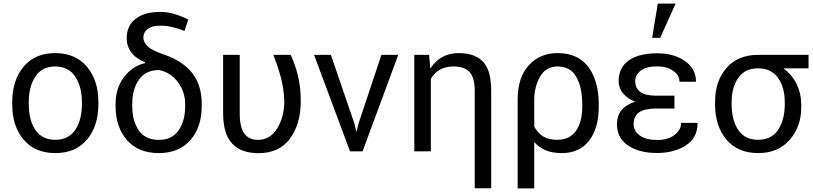

<svg xmlns="http://www.w3.org/2000/svg" viewBox="-20 -829 4457 1052"><path d="M46.9 -269.5Q46.9 -389.2 109.4 -463.6Q171.9 -538.1 282.2 -538.1Q393.6 -538.1 456.3 -463.6Q519 -389.2 519 -269.5V-257.8Q519 -137.7 456.5 -64Q394 9.8 283.2 9.8Q171.9 9.8 109.4 -64Q46.9 -137.7 46.9 -257.8ZM137.7 -257.8Q137.7 -171.4 173.8 -117.2Q210 -63 283.2 -63Q355.5 -63 392.1 -117.4Q428.7 -171.9 428.7 -257.8V-269.5Q428.7 -354.5 391.8 -409.7Q355 -464.8 282.2 -464.8Q210 -464.8 173.8 -409.7Q137.7 -354.5 137.7 -269.5Z M674.3 -620.1Q674.3 -687.5 722.7 -725.6Q771 -763.7 858.9 -763.7Q896.5 -763.7 934.3 -752.7Q972.2 -741.7 1011.2 -722.2L991.2 -659.7Q961.4 -671.4 927.2 -679.9Q893.1 -688.5 856.9 -688.5Q814 -688.5 789.8 -670.9Q765.6 -653.3 765.6 -622.1Q765.6 -597.2 789.6 -574.5Q813.5 -551.8 878.4 -530.3Q983.9 -493.7 1034.7 -426.8Q1085.4 -359.9 1085.4 -259.3V-248Q1085.4 -132.3 1022.9 -61.3Q960.4 9.8 850.1 9.8Q738.3 9.8 675.8 -61.3Q613.3 -132.3 613.3 -248V-259.3Q613.3 -345.2 658.9 -405.8Q704.6 -466.3 772.9 -482.9L774.9 -488.3Q725.6 -507.3 700 -541.3Q674.3 -575.2 674.3 -620.1ZM704.6 -248Q704.6 -166 740.7 -114.3Q776.9 -62.5 850.1 -62.5Q921.9 -62.5 958.3 -114.3Q994.6 -166 994.6 -248V-259.3Q994.6 -325.2 954.8 -378.9Q915 -432.6 851.1 -445.3Q778.3 -445.3 741.5 -392.8Q704.6 -340.3 704.6 -259.3Z M1293.5 -528.3V-207.5Q1293.5 -130.9 1319.3 -96.7Q1345.2 -62.5 1391.6 -62.5Q1460.4 -62.5 1499 -125.7Q1537.6 -189 1537.6 -273.9Q1536.1 -336.9 1520.5 -398.4Q1504.9 -460 1477.5 -528.3H1572.8Q1597.7 -474.6 1612.8 -412.8Q1627.9 -351.1 1627.9 -273.9Q1627.9 -150.4 1569.3 -70.1Q1510.7 10.3 1396 10.3Q1301.8 10.3 1252.2 -42.2Q1202.6 -94.7 1202.6 -208.5V-528.3Z M1921.4 -153.3 1932.1 -107.9H1933.6L1944.8 -153.3L2069.8 -528.3H2162.1L1966.8 0H1897.9L1700.7 -528.3H1793Z M2331.1 -528.3 2337.4 -455.6 2338.9 -455.1Q2364.7 -494.6 2403.3 -516.4Q2441.9 -538.1 2493.2 -538.1Q2581.1 -538.1 2626.2 -491.2Q2671.4 -444.3 2671.4 -332.5V202.6H2581.1V-330.6Q2581.1 -404.3 2552.7 -434.6Q2524.4 -464.8 2465.8 -464.8Q2420.9 -464.8 2390.4 -447.3Q2359.9 -429.7 2340.8 -397.5V0H2250V-528.3Z M3260.7 -244.6Q3260.7 -127.4 3208.3 -58.8Q3155.8 9.8 3058.1 9.8Q3008.3 9.8 2971.4 -5.1Q2934.6 -20 2907.2 -50.8V203.1H2816.4V-282.2H2816.9L2816.4 -283.2Q2816.4 -405.8 2877.7 -471.9Q2939 -538.1 3034.7 -538.1Q3146.5 -538.1 3203.6 -462.2Q3260.7 -386.2 3260.7 -254.9ZM3170.4 -254.9Q3170.4 -349.6 3137.9 -407.2Q3105.5 -464.8 3034.7 -464.8Q2970.7 -464.8 2939 -408.9Q2907.2 -353 2907.2 -282.2V-134.8Q2926.8 -100.1 2956.3 -81.5Q2985.8 -63 3031.2 -63Q3102.1 -63 3136.2 -112.5Q3170.4 -162.1 3170.4 -244.6Z M3575.2 -234.4Q3512.2 -234.4 3481.9 -213.6Q3451.7 -192.9 3451.7 -148.4Q3451.7 -110.8 3485.8 -86.4Q3520 -62 3581.1 -62Q3639.6 -62 3675.8 -89.4Q3711.9 -116.7 3711.9 -155.8H3802.2Q3802.2 -73.2 3737.3 -32Q3672.4 9.3 3581.1 9.3Q3481 9.3 3420.7 -32Q3360.4 -73.2 3360.4 -148.4Q3360.4 -194.3 3385 -224.9Q3409.7 -255.4 3458.5 -271V-272.5Q3416 -289.6 3392.8 -318.6Q3369.6 -347.7 3369.6 -384.3Q3369.6 -459 3425.3 -498Q3481 -537.1 3581.1 -537.1Q3671.9 -537.1 3732.7 -494.9Q3793.5 -452.6 3793.5 -381.3H3703.1Q3703.1 -417.5 3668.2 -441.4Q3633.3 -465.3 3581.1 -465.3Q3520.5 -465.3 3490.5 -441.9Q3460.4 -418.5 3460.4 -384.3Q3460.4 -346.7 3487.8 -325.7Q3515.1 -304.7 3575.2 -304.7H3675.3V-234.4ZM3584 -809.1H3681.6L3597.2 -621.6H3553.2Z M4410.2 -454.6H4274.9L4274.4 -453.1Q4320.8 -418 4345.5 -367.2Q4370.1 -316.4 4370.1 -251.5V-240.2Q4370.1 -134.8 4306.6 -62.5Q4243.2 9.8 4134.3 9.8Q4022.9 9.8 3960.4 -64Q3897.9 -137.7 3897.9 -257.8V-269.5Q3897.9 -384.8 3960.4 -456.5Q4022.9 -528.3 4133.3 -528.3H4410.2ZM3988.8 -257.8Q3988.8 -171.4 4024.9 -117.2Q4061 -63 4134.3 -63Q4206.5 -63 4243.2 -117.4Q4279.8 -171.9 4279.8 -257.8V-269.5Q4279.8 -350.1 4242.9 -402.3Q4206.1 -454.6 4133.3 -454.6H4132.8Q4060.5 -454.1 4024.7 -402.1Q3988.8 -350.1 3988.8 -269.5Z"/></svg>

Font: Roboto Web
Style: Regular
Weight: 400
Designer: Google
Version: Version 1.200310; 2013